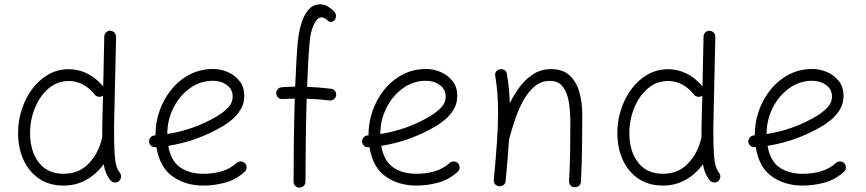

<svg xmlns="http://www.w3.org/2000/svg" viewBox="-20 -833 3978 882"><path d="M296.9 -515.1Q339.8 -515.1 380.1 -495.6Q420.4 -476.1 454.1 -436L459 -665Q459 -676.3 467 -684.1Q475.1 -691.9 486.3 -691.9Q497.6 -691.4 505.4 -683.3Q513.2 -675.3 513.2 -664.1L503.9 -249.5Q503.9 -176.3 506.1 -135Q508.3 -93.8 514.2 -73Q520 -52.2 530.3 -39.6Q537.1 -30.8 535.9 -19.3Q534.7 -7.8 526.4 -0.5Q517.6 6.3 506.1 5.1Q494.6 3.9 487.3 -4.9Q463.4 -33.7 456.1 -78.6Q424.8 -34.7 377.7 -7.6Q330.6 19.5 271.5 19.5Q207 19.5 160.2 -12Q113.3 -43.5 88.1 -98.1Q63 -152.8 63 -222.7Q63 -276.9 79.6 -328.9Q96.2 -380.9 127 -422.9Q157.7 -464.8 200.9 -490Q244.1 -515.1 296.9 -515.1ZM118.2 -222.2Q118.2 -138.2 158.4 -86.4Q198.7 -34.7 272.5 -34.7Q342.8 -34.7 388.2 -82.5Q433.6 -130.4 449.2 -201.2L449.7 -203.1Q449.7 -213.4 449.7 -225.3Q449.7 -237.3 449.7 -250L453.1 -394Q451.7 -393.1 450.2 -392.1Q440.9 -386.2 429.4 -389.2Q418 -392.1 412.6 -401.4Q387.7 -431.6 357.9 -446.3Q328.1 -460.9 296.4 -460.9Q242.7 -460.9 202.6 -426.3Q162.6 -391.6 140.4 -336.9Q118.2 -282.2 118.2 -222.2Z M1104 -43.9Q1063 -6.8 1013.4 6.3Q963.9 19.5 914.1 19.5Q833 19.5 773.4 -22Q713.9 -63.5 698.7 -157.2Q696.3 -156.7 693.8 -156.7Q682.6 -155.8 674.3 -163.1Q666 -170.4 665 -181.6Q664.1 -192.9 671.4 -201.4Q678.7 -210 689.9 -210.9Q692.4 -210.9 694.3 -211.4Q694.3 -212.9 694.3 -214.8Q694.3 -270.5 713.1 -324.2Q731.9 -377.9 767.1 -421.4Q802.2 -464.8 851.1 -490.5Q899.9 -516.1 959.5 -516.1Q993.7 -516.1 1026.4 -502Q1059.1 -487.8 1080.6 -460.4Q1102.1 -433.1 1102.1 -393.1Q1102.1 -357.4 1085.4 -330.1Q1068.8 -302.7 1046.1 -283.9Q1023.4 -265.1 1005.4 -254.4Q885.7 -183.6 752.9 -163.1Q764.6 -94.2 807.1 -64.5Q849.6 -34.7 914.1 -34.7Q959 -34.7 998.3 -46.1Q1037.6 -57.6 1066.9 -84.5Q1075.2 -91.8 1086.7 -91.3Q1098.1 -90.8 1106 -82.5Q1113.3 -74.2 1112.8 -62.7Q1112.3 -51.3 1104 -43.9ZM958.5 -461.9Q899.4 -461.9 851.8 -427.2Q804.2 -392.6 776.4 -336.9Q748.5 -281.2 748.5 -217.3Q872.1 -236.8 975.6 -298.3Q1004.4 -315.4 1026.6 -337.6Q1048.8 -359.9 1048.8 -389.6Q1048.8 -422.9 1022 -442.4Q995.1 -461.9 958.5 -461.9Z M1249 -402.8Q1248 -414.1 1255.4 -422.6Q1262.7 -431.2 1273.9 -432.1Q1307.1 -434.6 1335.9 -435.1Q1338.4 -492.7 1341.3 -545.7Q1344.2 -598.6 1348.1 -641.6Q1351.6 -679.2 1362.3 -718.8Q1373 -758.3 1394.8 -785.6Q1416.5 -813 1451.2 -813Q1470.2 -813 1486.6 -803Q1502.9 -793 1517.1 -777.3Q1523.9 -769.5 1523.4 -758.3Q1522.9 -747.1 1516.6 -740.7Q1504.9 -727.5 1490.2 -734.4Q1471.2 -753.4 1457 -753.4Q1438 -753.4 1422.1 -720.7Q1406.2 -688 1402.3 -636.7Q1398.4 -594.7 1395.5 -543Q1392.6 -491.2 1390.6 -434.1Q1418 -433.1 1445.1 -430.9Q1472.2 -428.7 1500.5 -425.3Q1511.7 -424.3 1518.6 -415.5Q1525.4 -406.7 1524.4 -395.5Q1522.9 -384.8 1514.2 -377.4Q1505.4 -370.1 1494.1 -371.6Q1442.4 -377.9 1388.7 -379.4Q1385.7 -277.3 1384.5 -175.3Q1383.3 -73.2 1383.3 2Q1383.3 13.2 1375 21Q1366.7 28.8 1355.5 28.8Q1344.2 28.8 1336.4 21Q1328.6 13.2 1328.6 2Q1328.6 -73.7 1329.8 -175.5Q1331.1 -277.3 1334 -379.9Q1319.8 -379.9 1305.9 -379.4Q1292 -378.9 1277.8 -377.9Q1266.6 -377 1258.3 -384.3Q1250 -391.6 1249 -402.8Z M2082.5 -43.9Q2041.5 -6.8 1991.9 6.3Q1942.4 19.5 1892.6 19.5Q1811.5 19.5 1752 -22Q1692.4 -63.5 1677.2 -157.2Q1674.8 -156.7 1672.4 -156.7Q1661.1 -155.8 1652.8 -163.1Q1644.5 -170.4 1643.6 -181.6Q1642.6 -192.9 1649.9 -201.4Q1657.2 -210 1668.5 -210.9Q1670.9 -210.9 1672.9 -211.4Q1672.9 -212.9 1672.9 -214.8Q1672.9 -270.5 1691.7 -324.2Q1710.4 -377.9 1745.6 -421.4Q1780.8 -464.8 1829.6 -490.5Q1878.4 -516.1 1938 -516.1Q1972.2 -516.1 2004.9 -502Q2037.6 -487.8 2059.1 -460.4Q2080.6 -433.1 2080.6 -393.1Q2080.6 -357.4 2064 -330.1Q2047.4 -302.7 2024.7 -283.9Q2002 -265.1 1983.9 -254.4Q1864.3 -183.6 1731.4 -163.1Q1743.2 -94.2 1785.6 -64.5Q1828.1 -34.7 1892.6 -34.7Q1937.5 -34.7 1976.8 -46.1Q2016.1 -57.6 2045.4 -84.5Q2053.7 -91.8 2065.2 -91.3Q2076.7 -90.8 2084.5 -82.5Q2091.8 -74.2 2091.3 -62.7Q2090.8 -51.3 2082.5 -43.9ZM1937 -461.9Q1877.9 -461.9 1830.3 -427.2Q1782.7 -392.6 1754.9 -336.9Q1727.1 -281.2 1727.1 -217.3Q1850.6 -236.8 1954.1 -298.3Q1982.9 -315.4 2005.1 -337.6Q2027.3 -359.9 2027.3 -389.6Q2027.3 -422.9 2000.5 -442.4Q1973.6 -461.9 1937 -461.9Z M2248.5 -6.8Q2258.3 -111.3 2263.2 -185.1Q2268.1 -258.8 2268.1 -315.9Q2268.1 -363.8 2264.9 -403.8Q2261.7 -443.8 2254.9 -484.4Q2252.9 -497.1 2259.3 -504.6Q2265.6 -512.2 2274.9 -514.6Q2285.6 -517.1 2296.1 -512Q2306.6 -506.8 2308.6 -493.2Q2314 -460 2317.4 -427.2Q2320.8 -394.5 2321.8 -358.9Q2342.8 -401.9 2370.1 -437.3Q2397.5 -472.7 2432.4 -494.1Q2467.3 -515.6 2510.7 -515.6Q2565.4 -515.6 2596.9 -486.3Q2628.4 -457 2641.6 -409.2Q2654.8 -361.3 2654.8 -306.2Q2654.8 -231 2653.8 -156Q2652.8 -81.1 2648.9 0.5Q2648.4 10.7 2641.1 18.8Q2633.8 26.9 2621.1 26.9Q2607.9 26.9 2600.8 18.8Q2593.8 10.7 2594.2 0Q2598.1 -73.7 2599.1 -137.7Q2600.1 -201.7 2600.1 -266.6Q2600.1 -319.8 2593 -364Q2585.9 -408.2 2565.4 -434.8Q2544.9 -461.4 2505.4 -461.4Q2466.8 -461.4 2437 -437Q2407.2 -412.6 2385 -372.8Q2362.8 -333 2346.7 -285.9Q2330.6 -238.8 2318.8 -193.8L2318.4 -192.4Q2315.9 -151.9 2312 -104.7Q2308.1 -57.6 2302.7 -1.5Q2301.3 11.7 2292 17.6Q2282.7 23.4 2272.5 22.5Q2262.7 21.5 2255.1 14.2Q2247.6 6.8 2248.5 -6.8Z M3049.8 -515.1Q3092.8 -515.1 3133.1 -495.6Q3173.3 -476.1 3207 -436L3211.9 -665Q3211.9 -676.3 3220 -684.1Q3228 -691.9 3239.3 -691.9Q3250.5 -691.4 3258.3 -683.3Q3266.1 -675.3 3266.1 -664.1L3256.8 -249.5Q3256.8 -176.3 3259 -135Q3261.2 -93.8 3267.1 -73Q3272.9 -52.2 3283.2 -39.6Q3290 -30.8 3288.8 -19.3Q3287.6 -7.8 3279.3 -0.5Q3270.5 6.3 3259 5.1Q3247.6 3.9 3240.2 -4.9Q3216.3 -33.7 3209 -78.6Q3177.7 -34.7 3130.6 -7.6Q3083.5 19.5 3024.4 19.5Q2960 19.5 2913.1 -12Q2866.2 -43.5 2841.1 -98.1Q2815.9 -152.8 2815.9 -222.7Q2815.9 -276.9 2832.5 -328.9Q2849.1 -380.9 2879.9 -422.9Q2910.6 -464.8 2953.9 -490Q2997.1 -515.1 3049.8 -515.1ZM2871.1 -222.2Q2871.1 -138.2 2911.4 -86.4Q2951.7 -34.7 3025.4 -34.7Q3095.7 -34.7 3141.1 -82.5Q3186.5 -130.4 3202.1 -201.2L3202.6 -203.1Q3202.6 -213.4 3202.6 -225.3Q3202.6 -237.3 3202.6 -250L3206.1 -394Q3204.6 -393.1 3203.1 -392.1Q3193.8 -386.2 3182.4 -389.2Q3170.9 -392.1 3165.5 -401.4Q3140.6 -431.6 3110.8 -446.3Q3081.1 -460.9 3049.3 -460.9Q2995.6 -460.9 2955.6 -426.3Q2915.5 -391.6 2893.3 -336.9Q2871.1 -282.2 2871.1 -222.2Z M3856.9 -43.9Q3815.9 -6.8 3766.4 6.3Q3716.8 19.5 3667 19.5Q3585.9 19.5 3526.4 -22Q3466.8 -63.5 3451.7 -157.2Q3449.2 -156.7 3446.8 -156.7Q3435.5 -155.8 3427.2 -163.1Q3418.9 -170.4 3418 -181.6Q3417 -192.9 3424.3 -201.4Q3431.6 -210 3442.9 -210.9Q3445.3 -210.9 3447.3 -211.4Q3447.3 -212.9 3447.3 -214.8Q3447.3 -270.5 3466.1 -324.2Q3484.9 -377.9 3520 -421.4Q3555.2 -464.8 3604 -490.5Q3652.8 -516.1 3712.4 -516.1Q3746.6 -516.1 3779.3 -502Q3812 -487.8 3833.5 -460.4Q3855 -433.1 3855 -393.1Q3855 -357.4 3838.4 -330.1Q3821.8 -302.7 3799.1 -283.9Q3776.4 -265.1 3758.3 -254.4Q3638.7 -183.6 3505.9 -163.1Q3517.6 -94.2 3560.1 -64.5Q3602.5 -34.7 3667 -34.7Q3711.9 -34.7 3751.2 -46.1Q3790.5 -57.6 3819.8 -84.5Q3828.1 -91.8 3839.6 -91.3Q3851.1 -90.8 3858.9 -82.5Q3866.2 -74.2 3865.7 -62.7Q3865.2 -51.3 3856.9 -43.9ZM3711.4 -461.9Q3652.3 -461.9 3604.7 -427.2Q3557.1 -392.6 3529.3 -336.9Q3501.5 -281.2 3501.5 -217.3Q3625 -236.8 3728.5 -298.3Q3757.3 -315.4 3779.5 -337.6Q3801.8 -359.9 3801.8 -389.6Q3801.8 -422.9 3774.9 -442.4Q3748 -461.9 3711.4 -461.9Z"/></svg>

Font: Mikhak-DS2-FD Light
Style: Regular
Weight: 300
Designer: Amin Abedi
Version: Version 3.2